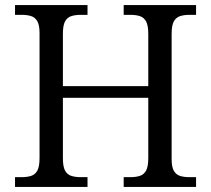

<svg xmlns="http://www.w3.org/2000/svg" viewBox="-20 -734 829 754"><path d="M39 0V-38.3H65.3Q87 -38.3 102.7 -43.5Q118.3 -48.7 126.8 -64.3Q135.3 -80 135.3 -113V-604Q135.3 -635.3 126.5 -650.7Q117.7 -666 102.2 -670.8Q86.7 -675.7 65.3 -675.7H39V-714H323.7V-675.7H297Q275.3 -675.7 259.5 -670.5Q243.7 -665.3 235.3 -649.7Q227 -634 227 -601V-395.7H562.3V-601Q562.3 -634 553.8 -649.7Q545.3 -665.3 529.7 -670.5Q514 -675.7 492.3 -675.7H465.7V-714H750V-675.7H724Q702.3 -675.7 686.7 -670.5Q671 -665.3 662.5 -649.7Q654 -634 654 -601V-109.3Q654 -78 662.8 -63Q671.7 -48 687 -43.2Q702.3 -38.3 724 -38.3H750V0H465.7V-38.3H492.3Q514 -38.3 529.7 -43.5Q545.3 -48.7 553.8 -64.3Q562.3 -80 562.3 -113V-350H227V-113Q227 -80 235.3 -64.3Q243.7 -48.7 259.5 -43.5Q275.3 -38.3 297 -38.3H323.7V0Z"/></svg>

Font: Noto Serif Hentaigana ExtraLight
Style: Regular
Weight: 200
Designer: Kazuhiro Yamada
Foundry: nipponia
Version: Version 1.000